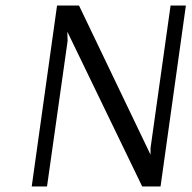

<svg xmlns="http://www.w3.org/2000/svg" viewBox="-20 -670 691 690"><path d="M557 0H491L223 -554H222L223 -523L149 0H94L185 -650H264L521 -114V-138L593 -650H648Z"/></svg>

Font: Arsenal
Style: Italic
Weight: 400
Italic angle: -9.10001°
Designer: Andrij Shevchenko
Foundry: Stairsfor
Version: Version 2.001;PS 002.001;hotconv 1.0.88;makeotf.lib2.5.64775